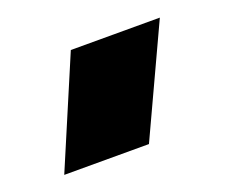

<svg xmlns="http://www.w3.org/2000/svg" viewBox="-54 -824 441 377"><g transform="rotate(-20 166.0 -635.0)"><path d="M25 -522 121 -748H307L202 -522Z"/></g></svg>

Font: Boz Display
Style: Regular
Weight: 900
Version: Version 2.000; ttfautohint (v1.8.3)